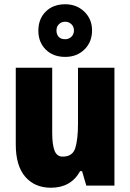

<svg xmlns="http://www.w3.org/2000/svg" viewBox="-20 -871 611 901"><path d="M517 -553V0H385L365 -68H356Q313 10 219 10Q143 10 98.5 -41.5Q54 -93 54 -193V-553H225V-248Q225 -192 236 -164Q247 -136 274 -136Q321 -136 333.5 -177Q346 -218 346 -289V-553ZM286 -604Q229 -604 194.5 -638.5Q160 -673 160 -727Q160 -782 194.5 -816.5Q229 -851 286 -851Q340 -851 376 -816Q412 -781 412 -728Q412 -674 376.5 -639Q341 -604 286 -604ZM286 -687Q303 -687 315 -698.5Q327 -710 327 -728Q327 -746 315 -757.5Q303 -769 286 -769Q268 -769 256.5 -757.5Q245 -746 245 -728Q245 -710 255 -698.5Q265 -687 286 -687Z"/></svg>

Font: Noto Sans Gujarati UI Condensed Black
Style: Regular
Weight: 900
Width: 3
Designer: Jelle Bosma - Monotype Design Team, Universal Thirst
Foundry: Monotype Imaging Inc.
Version: Version 2.106; ttfautohint (v1.8.4.7-5d5b)